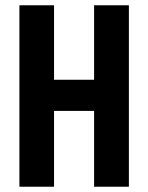

<svg xmlns="http://www.w3.org/2000/svg" viewBox="-20 -708 562 728"><path d="M53.6 0V-688H184.9V-405.6H336.8V-688H468.7V0H336.8V-287.5H184.9V0Z"/></svg>

Font: Saira Thin Condensed
Style: Regular
Weight: 100
Width: 3
Version: Version 1.101